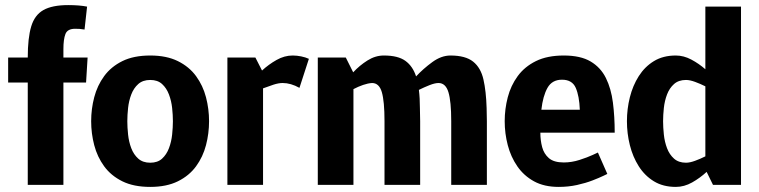

<svg xmlns="http://www.w3.org/2000/svg" viewBox="-20 -726 2979 754"><path d="M89 0V-402H12V-500H89Q89 -577 102.5 -622Q116 -667 150.5 -686.5Q185 -706 248 -706Q292 -706 322 -700L312 -610Q301 -612 292.5 -612.5Q284 -613 275 -613Q245 -613 237 -592.5Q229 -572 229 -533V-500H324L318 -402H229V0Z M338 -250Q338 -298 350 -344Q362 -390 389 -427Q416 -464 460.5 -486Q505 -508 570 -508Q634 -508 678.5 -486Q723 -464 750 -427Q777 -390 789 -344Q801 -298 801 -250Q801 -202 789 -156Q777 -110 750 -73Q723 -36 678.5 -14Q634 8 570 8Q505 8 460.5 -14Q416 -36 389 -73Q362 -110 350 -156Q338 -202 338 -250ZM480 -250Q480 -226 483 -197.5Q486 -169 495.5 -144Q505 -119 523 -103Q541 -87 570 -87Q599 -87 616.5 -103Q634 -119 643.5 -144Q653 -169 656 -197.5Q659 -226 659 -250Q659 -274 656 -302Q653 -330 643.5 -355Q634 -380 616.5 -396Q599 -412 570 -412Q541 -412 523 -396Q505 -380 495.5 -355Q486 -330 483 -302Q480 -274 480 -250Z M1156 -381Q1122 -400 1090 -400Q1074 -400 1054 -393.5Q1034 -387 1013 -379V0H873V-500H983L1009 -449Q1035 -473 1066 -490.5Q1097 -508 1129 -508H1130Q1146 -508 1163 -504.5Q1180 -501 1193 -495Z M1892 -250V0H1752V-250Q1752 -328 1741 -364Q1730 -400 1702 -400Q1688 -400 1666.5 -391.5Q1645 -383 1625 -373Q1627 -357 1628 -339Q1629 -321 1629 -302L1630 -250V0H1490V-250Q1490 -328 1479.5 -364Q1469 -400 1441 -400Q1425 -399 1406 -392.5Q1387 -386 1368 -376V0H1228V-500H1338L1367 -442Q1392 -469 1423 -488.5Q1454 -508 1487 -508H1488Q1543 -508 1572 -487Q1601 -466 1614 -426Q1642 -456 1677.5 -482Q1713 -508 1749 -508Q1808 -508 1838 -484Q1868 -460 1878.5 -414Q1889 -368 1891 -302Z M2174 8Q2117 8 2077 -14Q2037 -36 2011.5 -73Q1986 -110 1974 -156Q1962 -202 1962 -250Q1962 -298 1974 -344Q1986 -390 2013 -427Q2040 -464 2084.5 -486Q2129 -508 2194 -508Q2260 -508 2299.5 -484.5Q2339 -461 2359.5 -419.5Q2380 -378 2387 -323Q2394 -268 2394 -205H2102Q2102 -175 2109 -148.5Q2116 -122 2135.5 -105Q2155 -88 2194 -88Q2225 -88 2256 -98Q2287 -108 2307.5 -117.5Q2328 -127 2328 -127L2365 -43Q2365 -43 2349.5 -35.5Q2334 -28 2307 -17.5Q2280 -7 2246 0.5Q2212 8 2174 8ZM2187 -413Q2148 -413 2130 -381Q2112 -349 2106 -295H2257Q2255 -349 2241 -381Q2227 -413 2187 -413Z M2674 -412Q2645 -412 2627 -396Q2609 -380 2599.5 -355Q2590 -330 2587 -302Q2584 -274 2584 -250Q2584 -226 2587 -197.5Q2590 -169 2599.5 -144Q2609 -119 2627 -103Q2645 -87 2674 -87Q2689 -87 2709.5 -94.5Q2730 -102 2750 -112V-387Q2730 -397 2709.5 -404.5Q2689 -412 2674 -412ZM2750 -700H2890V0H2780L2755 -51Q2729 -27 2698 -9.5Q2667 8 2634 8Q2584 8 2548 -14Q2512 -36 2488.5 -73Q2465 -110 2453.5 -156Q2442 -202 2442 -250Q2442 -298 2453.5 -344Q2465 -390 2488.5 -427Q2512 -464 2548 -486Q2584 -508 2634 -508Q2665 -508 2695 -492Q2725 -476 2750 -454Z"/></svg>

Font: Epunda Sans
Style: Bold
Weight: 700
Designer: Simon Atzbach
Foundry: typofactur
Version: Version 2.204; ttfautohint (v1.8.4.7-5d5b)